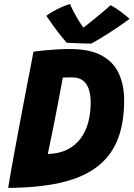

<svg xmlns="http://www.w3.org/2000/svg" viewBox="-20 -902 653 938"><path d="M20 16Q23.5 -7.5 31.2 -51.8Q39 -96 49.5 -153.2Q60 -210.5 71.8 -273.2Q83.5 -336 95.2 -397.5Q107 -459 117 -511.2Q127 -563.5 134.2 -600.2Q141.5 -637 143.5 -649.5Q164 -652.5 193.2 -655.5Q222.5 -658.5 256 -660.5Q289.5 -662.5 321.5 -662.5Q420 -662.5 478 -630.2Q536 -598 561.2 -541.5Q586.5 -485 586.5 -412.5Q586.5 -295.5 552.2 -214.2Q518 -133 448.2 -82.5Q378.5 -32 271.8 -8.5Q165 15 20 16ZM213.5 -149.5Q270 -151.5 309.8 -171.8Q349.5 -192 374.8 -226.8Q400 -261.5 411.5 -306Q423 -350.5 423 -401Q423 -436.5 414.5 -464.2Q406 -492 386 -508Q366 -524 330 -524Q320.5 -524 307.8 -523.8Q295 -523.5 287 -523Q275.5 -460.5 263.2 -396.5Q251 -332.5 238.5 -270Q226 -207.5 213.5 -149.5ZM520 -876.5Q532 -871 546.8 -861.2Q561.5 -851.5 575.8 -840.8Q590 -830 600 -821.2Q610 -812.5 613 -809.5Q588.5 -791.5 561 -772.8Q533.5 -754 507 -737.2Q480.5 -720.5 459.2 -707.8Q438 -695 426 -689Q409 -689 385.8 -689.8Q362.5 -690.5 340.8 -691.5Q319 -692.5 305.5 -693.5Q280.5 -722 256.5 -754Q232.5 -786 206.5 -825Q219 -834.5 239 -846Q259 -857.5 281.2 -867.5Q303.5 -877.5 322 -882.5Q330 -863.5 340 -844.5Q350 -825.5 359.8 -809Q369.5 -792.5 377.8 -780.5Q386 -768.5 391 -763.5H383Q391.5 -769.5 413.8 -787.5Q436 -805.5 464.8 -829Q493.5 -852.5 520 -876.5Z"/></svg>

Font: Grandstander Thin
Style: Bold Italic
Weight: 700
Italic angle: -15°
Version: Version 1.200